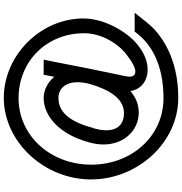

<svg xmlns="http://www.w3.org/2000/svg" viewBox="7 -788 985 1040"><g transform="rotate(-90 500.0 -267.5)"><path d="M489.5 -444C537.6 -444 575.1 -409.2 575.1 -340C575.1 -321.5 572.4 -300.5 566.5 -277C535.5 -168 486.5 -91 411.5 -89C410.1 -89 408.8 -88.9 407.4 -88.9C352.2 -88.9 314.8 -119.7 314.8 -184.7C314.8 -205.1 318.5 -228.8 326.5 -256H327.5C363.5 -396 422.5 -444 489.5 -444ZM489.5 -524C394.5 -524 293.5 -442 249.5 -278C241.6 -250.6 237.9 -224.4 237.9 -199.9C237.9 -86.3 316.3 -9 410.5 -9C411.5 -9 412.5 -9 413.5 -9C457 -9.4 495.1 -26.6 527.6 -54.3C534.4 1.7 581.8 39.2 643.7 39.2C683 39.2 728.2 24.1 772.5 -11C838.2 -59.5 920.5 -185.5 920.5 -308.7C920.5 -540 721.9 -740 489.5 -740C252.5 -739 48.5 -522 48.5 -267C49.5 -11 251.5 205 489.5 205C490.7 205 491.8 205 493 205C703 205 836.8 114.6 899.5 34L951.5 -31H849.5L837.5 -16C781.5 55 676.5 125 489.5 125C488.9 125 488.3 125 487.7 125C285.6 125 128.5 -44.7 128.5 -267C129.5 -489 286.5 -660 489.5 -660C690.9 -659 840.5 -506.3 840.5 -304.6C840.5 -206.5 779.1 -114.7 724.5 -75C682.5 -41.7 651.9 -27.5 632.3 -27.5C614.1 -27.5 605.3 -39.6 605.3 -59.7C605.3 -65.5 606 -72 607.5 -79C625.6 -165.1 634.8 -209 644.6 -257.4C647.1 -267.2 649 -276.8 650.4 -286.3C659.2 -330.4 669.6 -384.1 687.5 -476L697.5 -524H615.5L609.5 -492C607.8 -483.1 606.1 -474.5 604.5 -466.3C574.1 -502.5 532.6 -524 489.5 -524Z"/></g></svg>

Font: Nordica Advanced
Style: Regular
Weight: 300
Version: Version 1.07